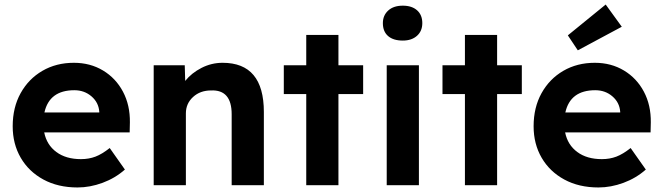

<svg xmlns="http://www.w3.org/2000/svg" viewBox="-20 -817 2925 847"><path d="M322 10Q236 10 171.5 -25Q107 -60 71.5 -121Q36 -182 36 -260Q36 -343 71 -406Q106 -469 167 -504.5Q228 -540 306 -540Q378 -540 434.5 -506Q491 -472 522.5 -412.5Q554 -353 553 -277L552 -233H175Q186 -178 228.5 -146.5Q271 -115 337 -115Q372 -115 401 -126Q430 -137 464 -164L531 -69Q488 -31 432.5 -10.5Q377 10 322 10ZM308 -419Q198 -419 176 -321H418V-324Q415 -365 383.5 -392Q352 -419 308 -419Z M658 0V-529H795L797 -460Q825 -495 869 -517.5Q913 -540 962 -540Q1144 -540 1144 -323V0H1002V-313Q1002 -422 911 -418Q863 -418 831.5 -389Q800 -360 800 -317V0Z M1331 0V-402H1232V-529H1331V-663H1473V-529H1582V-402H1473V0Z M1757 -638Q1715 -638 1692 -658Q1669 -678 1669 -715Q1669 -749 1692.5 -770.5Q1716 -792 1757 -792Q1797 -792 1820 -771.5Q1843 -751 1843 -715Q1843 -680 1819.5 -659Q1796 -638 1757 -638ZM1686 0V-529H1828V0Z M2031 0V-402H1932V-529H2031V-663H2173V-529H2282V-402H2173V0Z M2620 10Q2534 10 2469.5 -25Q2405 -60 2369.5 -121Q2334 -182 2334 -260Q2334 -343 2369 -406Q2404 -469 2465 -504.5Q2526 -540 2604 -540Q2676 -540 2732.5 -506Q2789 -472 2820.5 -412.5Q2852 -353 2851 -277L2850 -233H2473Q2484 -178 2526.5 -146.5Q2569 -115 2635 -115Q2670 -115 2699 -126Q2728 -137 2762 -164L2829 -69Q2786 -31 2730.5 -10.5Q2675 10 2620 10ZM2606 -419Q2496 -419 2474 -321H2716V-324Q2713 -365 2681.5 -392Q2650 -419 2606 -419ZM2529 -595 2485 -661 2652 -797 2723 -699Z"/></svg>

Font: Readex Pro SemiBold
Style: Regular
Weight: 600
Designer: Bonnie Shaver-Troup, Thomas Jockin
Foundry: Lexend
Version: Version 1.204; ttfautohint (v1.8.4.7-5d5b)